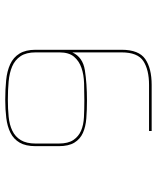

<svg xmlns="http://www.w3.org/2000/svg" viewBox="47 -736 599 733"><g transform="rotate(-90 346.5 -369.5)"><path d="M213 -90V-100H389Q446 -100 479.5 -121.5Q513 -143 513 -205V-393Q495 -353 445 -345Q395 -337 329 -337Q292 -337 260.5 -339.5Q229 -342 205.5 -352.5Q182 -363 168.5 -385Q155 -407 155 -445V-533Q155 -571 168.5 -594Q182 -617 206 -629Q230 -641 262.5 -645Q295 -649 332 -649Q372 -649 407 -645.5Q442 -642 468 -630Q494 -618 508.5 -594.5Q523 -571 523 -533V-205Q523 -139 487.5 -114.5Q452 -90 389 -90ZM329 -347Q362 -347 395 -348Q428 -349 454 -358Q480 -367 496.5 -386.5Q513 -406 513 -442V-533Q513 -569 498.5 -590.5Q484 -612 459.5 -622.5Q435 -633 402 -636Q369 -639 332 -639Q298 -639 267.5 -636Q237 -633 214 -622Q191 -611 178 -589.5Q165 -568 165 -533V-445Q165 -409 178.5 -389Q192 -369 214 -359.5Q236 -350 266 -348.5Q296 -347 329 -347Z"/></g></svg>

Font: Bungee Hairline
Style: Regular
Weight: 400
Designer: David Jonathan Ross
Foundry: David Jonathan Ross
Version: Version 1.000;PS 1.0;hotconv 1.0.72;makeotf.lib2.5.5900